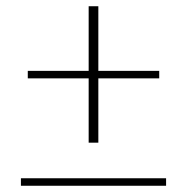

<svg xmlns="http://www.w3.org/2000/svg" viewBox="-20 -595 599 615"><path d="M264 -344H69V-368H264V-575H295V-368H490V-344H295V-138H264ZM47 -24H512V0H47Z"/></svg>

Font: Taviraj Thin
Style: Regular
Weight: 250
Designer: Katatrad Team
Foundry: CadsonDemak
Version: Version 1.001